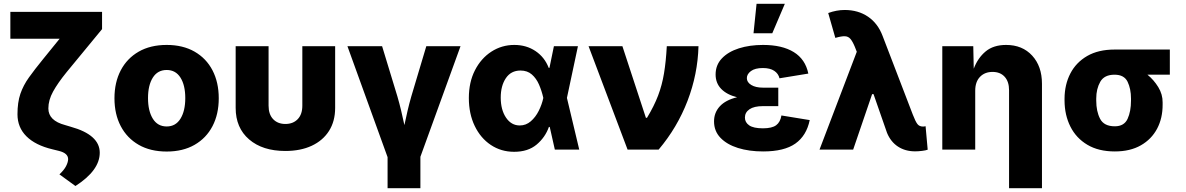

<svg xmlns="http://www.w3.org/2000/svg" viewBox="-20 -790 6262 1014"><path d="M34.7 -727.5H519V-636.2L332 -409.2Q285.2 -351.6 260.3 -306.4Q235.4 -261.2 235.4 -217.3Q235.4 -152.8 324.2 -129.4L353.5 -120.6Q506.8 -78.1 506.8 16.6Q506.8 109.9 378.4 192.4L293.9 130.9Q317.9 108.4 328.4 88.4Q338.9 68.4 339.8 51.8Q340.8 19 290.5 6.8L256.8 -1.5Q167 -22.9 119.6 -70.1Q72.3 -117.2 72.3 -186.5Q72.3 -249.5 87.6 -294.4Q103 -339.4 133.1 -381.3Q163.1 -423.3 207 -477.1L294.9 -585.4H34.7Z M860.4 10.3Q774.4 10.3 712.6 -25.1Q650.9 -60.5 617.7 -123.8Q584.5 -187 584.5 -271Q584.5 -355 617.7 -418.5Q650.9 -481.9 712.6 -517.3Q774.4 -552.7 860.4 -552.7Q945.8 -552.7 1007.6 -517.3Q1069.3 -481.9 1102.3 -418.5Q1135.3 -355 1135.3 -271Q1135.3 -187 1102.3 -123.8Q1069.3 -60.5 1007.6 -25.1Q945.8 10.3 860.4 10.3ZM860.4 -122.1Q907.7 -122.1 933.1 -163.1Q958.5 -204.1 958.5 -272Q958.5 -339.8 933.1 -380.1Q907.7 -420.4 860.4 -420.4Q812.5 -420.4 787.1 -380.1Q761.7 -339.8 761.7 -272Q761.7 -204.1 787.1 -163.1Q812.5 -122.1 860.4 -122.1Z M1486.8 7.3Q1366.7 7.3 1295.7 -53.7Q1224.6 -114.7 1224.6 -220.2V-545.9H1398.4V-231.9Q1398.4 -186 1422.6 -160.6Q1446.8 -135.3 1487.3 -135.3Q1527.8 -135.3 1552.2 -160.6Q1576.7 -186 1576.7 -231.9V-545.9H1750V-220.2Q1750 -149.9 1717.8 -98.9Q1685.5 -47.9 1626.5 -20.3Q1567.4 7.3 1486.8 7.3Z M2026.9 204.1V40L1814.9 -545.9H1998L2078.6 -281.2Q2089.4 -244.1 2098.4 -206.5Q2107.4 -168.9 2115.7 -129.4Q2124 -168.9 2132.8 -206.5Q2141.6 -244.1 2152.3 -281.2L2231.4 -545.9H2412.1L2200.2 38.1V204.1Z M2695.3 11.7Q2626.5 11.7 2572.3 -24.4Q2518.1 -60.5 2487.1 -124.8Q2456.1 -189 2456.1 -272.5Q2456.1 -356 2488.3 -418.9Q2520.5 -481.9 2575.2 -517.3Q2629.9 -552.7 2696.3 -552.7Q2759.8 -552.7 2808.1 -520.3Q2856.4 -487.8 2877.9 -431.6H2881.8L2905.3 -545.9H3032.2L2974.1 -272.9L3039.1 0H2910.2L2883.3 -119.6H2878.9Q2859.4 -64.5 2814 -26.4Q2768.6 11.7 2695.3 11.7ZM2849.1 -272.9V-274.4Q2840.8 -310.5 2826.7 -343.3Q2812.5 -376 2788.8 -396.7Q2765.1 -417.5 2729 -417.5Q2678.7 -417.5 2651.6 -377.2Q2624.5 -336.9 2624.5 -274.4Q2624.5 -210.4 2652.3 -168.9Q2680.2 -127.4 2725.1 -127.4Q2757.8 -127.4 2783.2 -149.4Q2808.6 -171.4 2825.2 -204.6Q2841.8 -237.8 2849.1 -271.5Z M3294.4 0 3088.4 -545.9H3267.1L3391.1 -168H3397Q3434.6 -230 3455.6 -285.4Q3476.6 -340.8 3486.8 -402.6Q3497.1 -464.4 3501.5 -545.9H3668.9Q3665 -398.4 3611.1 -257.6Q3557.1 -116.7 3458.5 0Z M4010.3 9.8Q3936 9.8 3877.4 -8.5Q3818.8 -26.9 3784.9 -62.3Q3751 -97.7 3751 -148.9Q3751 -195.3 3781.5 -228.5Q3812 -261.7 3872.6 -276.4Q3818.4 -290 3788.8 -320.6Q3759.3 -351.1 3759.3 -396.5Q3759.3 -446.8 3792.5 -481.7Q3825.7 -516.6 3882.3 -534.7Q3939 -552.7 4009.8 -552.7Q4110.8 -552.7 4172.1 -514.9Q4233.4 -477.1 4249 -401.4L4096.7 -376.5Q4090.8 -401.4 4068.8 -416Q4046.9 -430.7 4008.8 -430.7Q3967.3 -430.7 3945.8 -414.6Q3924.3 -398.4 3924.3 -377.4Q3924.3 -355.5 3947.5 -341.3Q3970.7 -327.1 4009.3 -327.1H4090.3V-229.5H4009.3Q3962.4 -229.5 3938.2 -212.9Q3914.1 -196.3 3914.1 -168.9Q3914.1 -143.6 3936.8 -127.9Q3959.5 -112.3 4009.3 -112.3Q4057.1 -112.3 4079.1 -128.7Q4101.1 -145 4106.9 -180.2L4256.3 -155.8Q4239.3 -73.2 4180.4 -31.7Q4121.6 9.8 4010.3 9.8ZM3959.5 -614.3 3975.6 -770H4125L4058.6 -614.3Z M4813 9.3Q4760.7 9.3 4722.4 -15.9Q4684.1 -41 4664.6 -88.4L4593.3 -293H4585.9L4485.8 0H4308.1L4504.9 -516.6L4494.1 -543.9Q4482.4 -571.8 4470.9 -585Q4459.5 -598.1 4441.2 -598.6Q4422.9 -599.1 4391.6 -589.8L4354 -721.2Q4397.9 -737.3 4440.9 -737.3Q4512.2 -737.3 4564.2 -701.9Q4616.2 -666.5 4641.1 -600.6L4800.8 -184.6Q4814.9 -147.9 4825.2 -134.8Q4835.4 -121.6 4855 -121.6Q4861.3 -121.6 4868.2 -123.5L4879.4 0.5Q4869.6 4.4 4849.9 6.8Q4830.1 9.3 4813 9.3Z M5130.4 -311V0H4956.5V-545.9H5120.1L5122.6 -427.2Q5144 -483.9 5185.3 -518.3Q5226.6 -552.7 5293.5 -552.7Q5379.4 -552.7 5431.2 -496.3Q5482.9 -439.9 5482.9 -347.7V204.1H5309.1V-313.5Q5309.1 -358.9 5285.9 -384.5Q5262.7 -410.2 5221.7 -410.2Q5180.7 -410.2 5155.5 -384Q5130.4 -357.9 5130.4 -311Z M5602.1 -258.8V-269.5Q5602.5 -343.3 5632.8 -401.9Q5663.1 -460.4 5721.9 -494.4Q5780.8 -528.3 5866.2 -528.3H6158.2V-395.5H6040Q6073.7 -368.2 6097.2 -329.8Q6120.6 -291.5 6120.1 -249V-238.3Q6120.6 -166.5 6091.1 -110.6Q6061.5 -54.7 6005.1 -22.5Q5948.7 9.8 5867.7 9.8Q5781.7 9.8 5722.7 -25.4Q5663.6 -60.5 5633.1 -121.3Q5602.5 -182.1 5602.1 -258.8ZM5769.5 -269.5V-258.8Q5769.5 -201.7 5790 -162.4Q5810.5 -123 5867.7 -123Q5917 -123 5935.1 -162.4Q5953.1 -201.7 5953.1 -258.8V-269.5Q5953.1 -320.8 5935.1 -358.2Q5917 -395.5 5866.2 -395.5Q5812 -395.5 5790.8 -358.2Q5769.5 -320.8 5769.5 -269.5Z"/></svg>

Font: Inter Extra Bold
Style: Regular
Weight: 800
Designer: Rasmus Andersson
Foundry: rsms
Version: Version 4.000;git-3c8e0fc